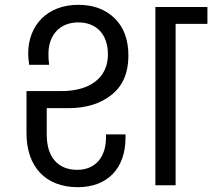

<svg xmlns="http://www.w3.org/2000/svg" viewBox="-20 -769 881 797"><path d="M90 -391V-216C90 -79 167 8 303 8C426 8 501 -70 501 -197V-211H420V-198C420 -117 376 -64 301 -64C216 -64 174 -122 174 -210V-320H264C338 -320 398 -339 444 -376C490 -413 513 -467 513 -538C513 -604 494 -656 456 -693C418 -730 368 -749 305 -749C178 -749 97 -666 97 -546C97 -537 98 -521 101 -500H184C182 -515 181 -530 181 -544C181 -625 229 -676 305 -676C381 -676 428 -626 428 -543C428 -443 349 -391 236 -391ZM709 0V-670H841V-740H625V0Z"/></svg>

Font: Poppins
Style: Regular
Weight: 400
Designer: Ninad Kale (Devanagari), Jonny Pinhorn (Latin)
Foundry: Indian Type Foundry
Version: 4.004